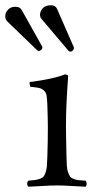

<svg xmlns="http://www.w3.org/2000/svg" viewBox="-77 -705 364 730"><path d="M-19 -679.2Q-1.5 -679.2 4.9 -668L83 -528.8Q84 -527.8 84 -524.9Q84 -518.6 79.1 -514.9Q74.2 -511.2 70.8 -511.2Q66.9 -511.2 64 -514.2L-49.8 -624Q-57.1 -632.8 -57.1 -643.1Q-57.1 -657.2 -46.6 -668.2Q-36.1 -679.2 -19 -679.2ZM117.2 -685.1Q133.8 -685.1 140.1 -670.9L202.6 -527.8Q204.1 -524.9 204.1 -522Q204.1 -518.6 200.7 -513.7Q197.3 -508.8 189.9 -508.8Q186.5 -508.8 183.1 -512.2L81.1 -632.8Q75.2 -638.7 75.2 -648.9Q75.2 -662.1 85.4 -673.6Q95.7 -685.1 117.2 -685.1ZM175.8 -108.9Q176.3 -86.9 177.2 -73.2Q178.2 -59.6 182.1 -49.1Q186 -38.6 189.7 -33.4Q193.4 -28.3 202.9 -24.7Q212.4 -21 221.2 -20Q230 -19 248 -18.1Q252.4 -13.7 252.4 -6.6Q252.4 0.5 248 4.9Q229 4.4 195.8 2.2Q162.6 0 140.1 0Q117.2 0 83 2.2Q48.8 4.4 30.8 4.9Q26.4 0.5 26.4 -6.6Q26.4 -13.7 30.8 -18.1Q48.8 -19.5 57.4 -20.8Q65.9 -22 75.7 -25.6Q85.4 -29.3 89.1 -34.2Q92.8 -39.1 96.4 -49.6Q100.1 -60.1 101.3 -73.5Q102.5 -86.9 103 -108.9Q105 -168.5 105 -220.7Q105 -247.6 103 -307.1Q102.1 -330.1 100.1 -341.8Q98.1 -353.5 90.1 -360.8Q82 -368.2 71.5 -370.6Q61 -373 38.1 -375Q34.2 -386.7 36.1 -393.1Q125 -404.3 168.9 -421.9Q182.1 -421.9 182.1 -415Q178.2 -361.3 175.8 -311.5Q173.8 -271 173.8 -219.7Q173.8 -202.1 174.8 -156.5Q175.8 -110.8 175.8 -108.9Z"/></svg>

Font: Linux Libertine Display G
Style: Regular
Weight: 400
Designer: Philipp H. Poll
Foundry: Philipp H. Poll
Version: Version 5.0.9